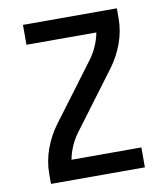

<svg xmlns="http://www.w3.org/2000/svg" viewBox="-82 -805 765 874"><g transform="rotate(-10 300.0 -367.5)"><path d="M83 0V-46Q83 -105 103.5 -161Q124 -217 159 -264L355 -526Q374 -552 387 -581.5Q400 -611 406 -643H83V-735H517V-689Q517 -630 496.5 -574Q476 -518 441 -471L245 -209Q226 -183 213 -153.5Q200 -124 194 -92H517V0Z"/></g></svg>

Font: Iosevka Curly SmBdEx
Style: Regular
Weight: 600
Width: 7
Monospace: yes
Designer: Belleve Invis
Foundry: Belleve Invis
Version: Version 11.1.0; ttfautohint (v1.8.3)